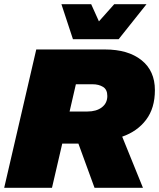

<svg xmlns="http://www.w3.org/2000/svg" viewBox="-28 -896 759 916"><path d="M-8 0 145 -660H473Q583 -660 647 -609Q711 -558 711 -466Q711 -380 669 -324.5Q627 -269 555 -244L654 0H423L346 -211H269L220 0ZM414 -494H334L304 -364H389Q432 -364 458 -384Q484 -404 484 -438Q484 -469 463.5 -481.5Q443 -494 414 -494ZM320 -709 265 -876H407L444 -794L517 -876H671L538 -709Z"/></svg>

Font: Work Sans Black
Style: Italic
Weight: 900
Italic angle: -13°
Designer: Wei Huang
Foundry: Wei Huang
Version: Version 2.009; ttfautohint (v1.8.3)